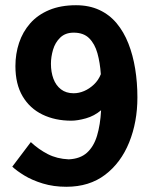

<svg xmlns="http://www.w3.org/2000/svg" viewBox="-20 -711 583 735"><path d="M234 4Q185 4 144 -8.5Q103 -21 73.5 -39Q44 -57 27 -73L98 -167Q128 -139 163 -121Q198 -103 243 -101Q287 -103 313 -126.5Q339 -150 351.5 -191.5Q364 -233 367 -289Q341 -267 309 -258Q277 -249 253 -249Q191 -249 142.5 -272.5Q94 -296 66.5 -342.5Q39 -389 39 -458Q39 -505 53 -547Q67 -589 95.5 -621.5Q124 -654 168 -672.5Q212 -691 271 -691Q321 -691 360 -673Q399 -655 426.5 -622Q454 -589 471.5 -544.5Q489 -500 497.5 -447.5Q506 -395 506 -338Q506 -244 474.5 -166Q443 -88 382.5 -42Q322 4 234 4ZM262 -354Q282 -354 302 -362.5Q322 -371 339.5 -387.5Q357 -404 366 -427Q363 -471 353 -507Q343 -543 321.5 -564.5Q300 -586 262 -586Q230 -586 210.5 -567Q191 -548 183 -520.5Q175 -493 175 -467Q175 -435 184.5 -409.5Q194 -384 213.5 -369Q233 -354 262 -354Z"/></svg>

Font: Kreon Light
Style: Bold
Weight: 700
Version: Version 2.002